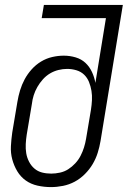

<svg xmlns="http://www.w3.org/2000/svg" viewBox="-20 -755 521 783"><path d="M188 8Q160 8 133 2Q106 -4 85 -19Q64 -34 50.5 -56.5Q37 -79 30 -105Q23 -131 24.5 -159Q26 -187 30 -215L51 -340Q55 -364 62 -387Q69 -410 80.5 -431.5Q92 -453 109 -472Q126 -491 147.5 -504Q169 -517 193 -522.5Q217 -528 240 -528Q265 -528 288.5 -521Q312 -514 328.5 -498.5Q345 -483 355 -461.5Q365 -440 369 -417L412 -681H150L159 -735H481L390 -180Q386 -156 378.5 -132Q371 -108 358 -86Q345 -64 326 -45Q307 -26 284.5 -14Q262 -2 237 3Q212 8 188 8ZM189 -47Q206 -47 224.5 -51Q243 -55 258.5 -65Q274 -75 287 -89Q300 -103 308.5 -119.5Q317 -136 322.5 -153.5Q328 -171 331 -189L351 -308Q354 -327 355 -346.5Q356 -366 353 -384.5Q350 -403 343 -420.5Q336 -438 323 -450.5Q310 -463 291.5 -468.5Q273 -474 254 -474Q236 -474 218 -469.5Q200 -465 184 -455.5Q168 -446 155 -431.5Q142 -417 132.5 -400.5Q123 -384 117.5 -366.5Q112 -349 110 -331L89 -206Q86 -187 85 -167.5Q84 -148 87 -130Q90 -112 98.5 -95.5Q107 -79 120.5 -67.5Q134 -56 151.5 -51.5Q169 -47 189 -47Z"/></svg>

Font: Iosevka QP Light
Style: Italic
Weight: 300
Italic angle: -9°
Designer: Belleve Invis
Foundry: Belleve Invis
Version: Version 20.0.0; ttfautohint (v1.8.4)